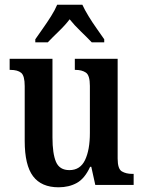

<svg xmlns="http://www.w3.org/2000/svg" viewBox="-20 -786 610 816"><path d="M229 10Q156 10 120.5 -37Q85 -84 85 -187V-420Q85 -464 70 -476.5Q55 -489 24 -489H21V-536H203V-202Q203 -133 218 -98Q233 -63 275 -63Q321 -63 341.5 -106Q362 -149 362 -221V-421Q362 -466 345 -477.5Q328 -489 301 -489H298V-536H480V-112Q480 -68 498 -57.5Q516 -47 542 -47H548V0H385L368 -77H363Q340 -27 306.5 -8.5Q273 10 229 10ZM130 -619Q143 -638 161.5 -664Q180 -690 197 -717Q214 -744 223 -766H330Q340 -744 356.5 -717Q373 -690 391.5 -664Q410 -638 423 -619V-606H370Q350 -627 323 -653Q296 -679 276 -704Q257 -679 230 -653Q203 -627 183 -606H130Z"/></svg>

Font: Noto Serif Condensed SemiBold
Style: Regular
Weight: 600
Width: 3
Designer: Monotype Design Team
Foundry: Monotype Imaging Inc.
Version: Version 2.013